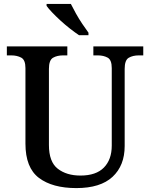

<svg xmlns="http://www.w3.org/2000/svg" viewBox="-20 -951 767 981"><path d="M370 10Q248 10 179 -42Q110 -94 110 -217V-603Q110 -645 88.5 -656.5Q67 -668 38 -668H15V-714H324V-668H302Q272 -668 251 -656Q230 -644 230 -599V-210Q230 -124 275 -89Q320 -54 391 -54Q471 -54 511 -95Q551 -136 551 -207V-603Q551 -645 530 -656.5Q509 -668 480 -668H457V-714H712V-668H689Q659 -668 638 -656Q617 -644 617 -599V-205Q617 -105 555 -47.5Q493 10 370 10ZM384 -771Q363 -785 338 -804.5Q313 -824 289 -846Q265 -868 246 -888Q227 -908 218 -921V-931H342Q353 -909 368 -882Q383 -855 400.5 -829Q418 -803 432 -784V-771Z"/></svg>

Font: Noto Serif Khojki Medium
Style: Regular
Weight: 500
Version: Version 2.003